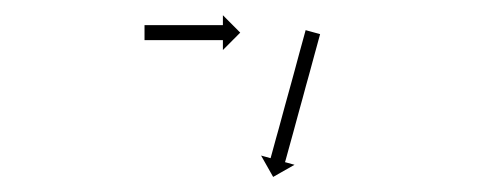

<svg xmlns="http://www.w3.org/2000/svg" viewBox="-20 -584 645 256"><path d="M173.8 -550.5C173.4 -550.5 173.1 -550.5 172.7 -550.5V-530.5C173.1 -530.5 173.4 -530.5 173.8 -530.5C174.9 -530.5 176.1 -530.5 177.2 -530.5C178.9 -530.5 180.6 -530.5 182.3 -530.5C184.5 -530.5 186.8 -530.5 189 -530.5C191.6 -530.5 194.3 -530.5 196.9 -530.5C199.8 -530.5 202.8 -530.5 205.7 -530.5C208.9 -530.5 212 -530.5 215.2 -530.5C218.4 -530.5 221.7 -530.5 224.9 -530.5C228.2 -530.5 231.4 -530.5 234.7 -530.5C237.8 -530.5 241 -530.5 244.1 -530.5C247 -530.5 250 -530.5 252.9 -530.5C255.6 -530.5 258.2 -530.5 260.8 -530.5C263.1 -530.5 265.3 -530.5 267.5 -530.5C269.2 -530.5 271 -530.5 272.7 -530.5C273.8 -530.5 274.9 -530.5 276 -530.5C276.4 -530.5 276.8 -530.5 277.2 -530.5V-517.3L300.3 -540.5L277.2 -563.7V-550.5C276.8 -550.5 276.4 -550.5 276 -550.5C274.9 -550.5 273.8 -550.5 272.7 -550.5C271 -550.5 269.2 -550.5 267.5 -550.5C265.3 -550.5 263.1 -550.5 260.8 -550.5C258.2 -550.5 255.6 -550.5 252.9 -550.5C250 -550.5 247 -550.5 244.1 -550.5C241 -550.5 237.8 -550.5 234.7 -550.5C231.4 -550.5 228.2 -550.5 224.9 -550.5C221.7 -550.5 218.4 -550.5 215.2 -550.5C212 -550.5 208.9 -550.5 205.7 -550.5C202.8 -550.5 199.8 -550.5 196.9 -550.5C194.3 -550.5 191.6 -550.5 189 -550.5C186.8 -550.5 184.5 -550.5 182.3 -550.5C180.6 -550.5 178.9 -550.5 177.2 -550.5C176.1 -550.5 174.9 -550.5 173.8 -550.5ZM406.3 -536.6C406.5 -537.2 406.7 -537.9 406.8 -538.5L387.5 -543.8C387.4 -543.1 387.2 -542.5 387 -541.9C386.5 -540.1 386 -538.3 385.5 -536.4C384.8 -533.6 384 -530.8 383.2 -528C382.2 -524.4 381.2 -520.7 380.2 -517.1C379.1 -512.8 377.9 -508.5 376.7 -504.2C375.4 -499.4 374.1 -494.6 372.8 -489.7C371.4 -484.6 370 -479.5 368.6 -474.3C367.1 -469 365.7 -463.7 364.2 -458.4C362.7 -453.1 361.3 -447.8 359.8 -442.5C358.4 -437.3 357 -432.2 355.6 -427C354.3 -422.2 353 -417.4 351.7 -412.6C350.5 -408.3 349.3 -404.1 348.1 -399.8L348.1 -399.8L348.1 -399.8C347.1 -396.1 346.1 -392.5 345.1 -388.8C344.3 -386 343.6 -383.2 342.8 -380.4C342.3 -378.6 341.8 -376.8 341.3 -375C341.1 -374.4 340.9 -373.7 340.8 -373.1L328.1 -376.6L344.2 -348.1L372.7 -364.3L360 -367.8C360.2 -368.4 360.4 -369 360.6 -369.7C361.1 -371.5 361.6 -373.3 362.1 -375.1C362.8 -377.9 363.6 -380.7 364.4 -383.5C365.4 -387.1 366.4 -390.8 367.4 -394.4L367.4 -394.4L367.4 -394.4C368.6 -398.7 369.8 -403 371 -407.4C372.3 -412.2 373.6 -417 374.9 -421.8C376.3 -426.9 377.7 -432.1 379.1 -437.2C380.6 -442.5 382 -447.8 383.5 -453.1C384.9 -458.4 386.4 -463.7 387.8 -469.1C389.3 -474.2 390.7 -479.3 392.1 -484.5C393.4 -489.3 394.7 -494.1 396 -498.9C397.2 -503.2 398.4 -507.5 399.5 -511.8C400.5 -515.5 401.5 -519.1 402.5 -522.7C403.3 -525.6 404.1 -528.4 404.8 -531.2C405.3 -533 405.8 -534.8 406.3 -536.6Z"/></svg>

Font: FRB American Cursive Just Arrows Extralight
Style: Italic
Weight: 200
Italic angle: -25°
Version: Version 2.0;Modular Font Editor K font №1